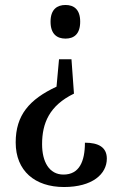

<svg xmlns="http://www.w3.org/2000/svg" viewBox="-20 -560 482 771"><path d="M243 -540C210 -540 183 -523 183 -473C183 -422 210 -405 243 -405C276 -405 302 -422 302 -473C302 -523 276 -540 243 -540ZM277 -184 267 -322H217L207 -212C98 -161 43 -98 43 12C43 126 120 191 237 191C351 191 409 139 409 77C409 31 375 13 321 13C321 89 298 141 235 141C177 141 149 89 149 19C149 -65 178 -136 277 -184Z"/></svg>

Font: Noto Serif Ethiopic Condensed Medium
Style: Regular
Weight: 500
Width: 3
Designer: Monotype Design Team
Foundry: Monotype Imaging Inc.
Version: Version 2.102